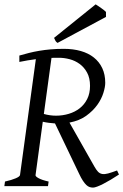

<svg xmlns="http://www.w3.org/2000/svg" viewBox="-20 -854 566 881"><path d="M525.9 -53.2Q506.8 -40.5 488.3 -29.5Q469.7 -18.6 454.1 -10.5Q438.5 -2.4 426 2.2Q413.6 6.8 407.2 6.8Q398.9 6.8 391.4 4.4Q383.8 2 376.2 -5.1Q368.7 -12.2 360.4 -24.7Q352.1 -37.1 342.8 -57.1L232.4 -287.6Q218.3 -288.6 203.4 -290.5Q188.5 -292.5 176.3 -295.4L143.1 -50.8Q141.6 -44.9 157 -36.4Q172.4 -27.8 203.1 -21L200.2 0H0L2.9 -21Q33.7 -27.8 52.2 -35.9Q70.8 -43.9 71.8 -50.8L144.5 -582.5Q125.5 -580.1 106.7 -576.9Q87.9 -573.7 68.8 -569.8V-599.1Q90.8 -605.5 113 -611.1Q135.3 -616.7 159.7 -620.8Q184.1 -625 211.9 -627.4Q239.7 -629.9 272.9 -629.9Q315.9 -629.9 350.8 -619.9Q385.7 -609.9 410.6 -590.1Q435.5 -570.3 449.2 -541.3Q462.9 -512.2 462.9 -474.1Q462.9 -455.1 454.3 -427.5Q445.8 -399.9 426.5 -372.8Q407.2 -345.7 376 -323Q344.7 -300.3 298.8 -291.5L413.1 -89.8Q421.9 -74.2 429.9 -65.9Q438 -57.6 449 -55.7Q460 -53.7 476.1 -58.1Q492.2 -62.5 517.1 -71.8ZM251 -588.9H233.4Q224.6 -588.9 216.3 -588.4L181.2 -331.1Q195.3 -327.1 209.2 -325.2Q223.1 -323.2 236.8 -323.2Q267.6 -323.2 295.9 -331.8Q324.2 -340.3 345.7 -357.2Q367.2 -374 380.1 -399.7Q393.1 -425.3 393.1 -460Q393.1 -496.1 379.6 -520.8Q366.2 -545.4 345.5 -560.5Q324.7 -575.7 299.6 -582.3Q274.4 -588.9 251 -588.9ZM466.3 -776.4 244.1 -657.2Q237.3 -661.6 234.9 -666Q232.4 -670.4 228 -680.2L418.9 -834L430.2 -826.7Q436.5 -822.3 443.6 -817.4Q450.7 -812.5 457 -807.6Q463.4 -802.7 466.3 -799.3Z"/></svg>

Font: Gentium Plus Phon
Style: Italic
Weight: 400
Italic angle: -8°
Designer: J. Victor Gaultney, Annie Olsen, Iska Routamaa, Becca Hirsbrunner
Foundry: SIL International
Version: Version 5.000